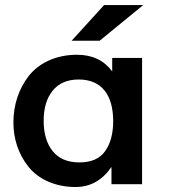

<svg xmlns="http://www.w3.org/2000/svg" viewBox="-20 -731 670 762"><path d="M375.5 -569.3 548.3 -710.9H393.1L264.2 -569.3ZM294.9 -86.4C248.5 -86.4 212.9 -101.6 189 -131.3C165 -161.1 153.3 -201.2 153.3 -251.5C153.3 -301.8 165 -341.3 189 -371.1C212.9 -400.9 247.6 -415.5 292.5 -415.5C384.3 -415.5 429.2 -352.5 429.2 -250.5C429.2 -200.7 418.5 -160.6 397 -130.9C376 -101.1 341.8 -86.4 294.9 -86.4ZM279.8 11.2C338.4 11.2 385.7 -15.1 422.4 -68.4V0H543.9V-501H425.3V-447.8C392.6 -491.7 346.2 -513.7 285.6 -513.7C202.1 -513.7 134.8 -481 94.2 -429.7C54.7 -378.9 33.2 -314.9 33.2 -245.1C33.2 -179.2 53.7 -118.2 92.8 -69.3C131.8 -20.5 198.2 11.2 279.8 11.2Z"/></svg>

Font: Ride
Style: Bold
Weight: 700
Version: Version 3.000